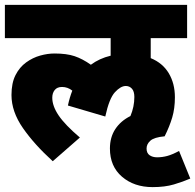

<svg xmlns="http://www.w3.org/2000/svg" viewBox="-20 -642 799 786"><path d="M430 -34Q430 -80 452 -113.5Q474 -147 514 -167Q530 -205 530 -245Q530 -268 520 -279Q510 -290 495 -290Q474 -290 450.5 -264.5Q427 -239 411 -165L258 -210Q265 -243 276 -271Q257 -286 234 -286Q214 -286 204 -273.5Q194 -261 194 -242Q194 -208 220 -169.5Q246 -131 307 -79L196 18Q121 -50 74 -117.5Q27 -185 27 -253Q27 -302 43.5 -334.5Q60 -367 87 -386.5Q114 -406 144.5 -414.5Q175 -423 203 -423Q253 -423 285.5 -412Q318 -401 352 -377Q387 -403 433 -414V-486H0V-622H746V-486H597V-404Q646 -384 671 -342Q696 -300 696 -244Q696 -198 685 -161Q674 -124 654 -84Q611 -80 595.5 -66Q580 -52 580 -34Q580 -15 592.5 -6.5Q605 2 623 2Q644 2 664.5 -3.5Q685 -9 713 -24L759 89Q729 102 692 113Q655 124 605 124Q529 124 479.5 81.5Q430 39 430 -34Z"/></svg>

Font: Noto Sans SemiCondensed Black
Style: Regular
Weight: 900
Width: 4
Designer: Monotype Design Team
Foundry: Monotype Imaging Inc.
Version: Version 2.013; ttfautohint (v1.8.4.7-5d5b)